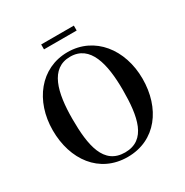

<svg xmlns="http://www.w3.org/2000/svg" viewBox="-199 -1049 1180 1222"><g transform="rotate(-30 391.0 -438.0)"><path d="M271 -886V-850H511V-886ZM391 10C599 10 721 -160 721 -375C721 -590.5 589.5 -760 391 -760C192.5 -760 61.5 -590.5 61.5 -375C61.5 -160 183.5 10 391 10ZM391 -726.5C537.5 -726.5 576.5 -569 576.5 -375C576.5 -181 547.5 -23.5 391 -23.5C234.5 -23.5 206 -181 206 -375C206 -569 244.5 -726.5 391 -726.5Z"/></g></svg>

Font: Bodoni* 06pt Medium
Style: Regular
Weight: 500
Version: Version 2.3